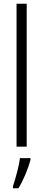

<svg xmlns="http://www.w3.org/2000/svg" viewBox="-20 -780 229 1021"><path d="M122 0V-760H68V0ZM142 71V61H86C82 101 61 174 49 210V221H78C105 178 129 118 142 71Z"/></svg>

Font: Noto Sans Myanmar UI ExtraCondensed Light
Style: Regular
Weight: 300
Width: 2
Designer: Monotype Design Team
Foundry: Monotype Imaging Inc.
Version: Version 2.103